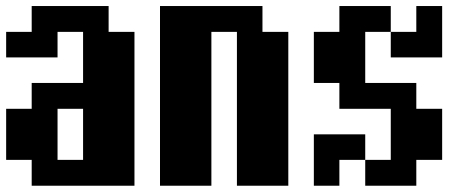

<svg xmlns="http://www.w3.org/2000/svg" viewBox="-20 -546 1540 624"><path d="M167 -26.4H250V-192.4H167ZM0 -26.4V-192.4H83V-276.4H250V-442.4H167V-359.4H0V-442.4H83V-526.4H333V-442.4H417V57.6H83V-26.4Z M500 57.6V-526.4H833V-442.4H917V57.6H750V-442.4H667V57.6Z M1000 -276.4V-442.4H1083V-526.4H1250V-442.4H1333V-526.4H1417V-359.4H1250V-442.4H1167V-276.4H1333V-192.4H1417V-26.4H1333V57.6H1167V-26.4H1250V-192.4H1083V-276.4ZM1000 57.6V-109.4H1167V-26.4H1083V57.6Z"/></svg>

Font: KH Dot Dougenzaka 12
Style: Regular
Weight: 400
Designer: Original version for X68000 by Keitarou Hiraki (http://hp.vector.co.jp/authors/VA000874/) / TrueType conversion by Homem
Version: Version 1.00.20150527